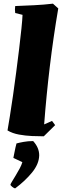

<svg xmlns="http://www.w3.org/2000/svg" viewBox="-20 -732 348 1048"><path d="M219 12Q191 12 155 10.5Q119 9 83.5 2.5Q48 -4 21 -20Q26 -49 34 -98.5Q42 -148 51 -210.5Q60 -273 68.5 -338.5Q77 -404 84.5 -465.5Q92 -527 97 -576Q102 -625 103 -651L63 -661Q60 -681 63 -699Q114 -701 166 -703.5Q218 -706 269 -712L298 -686Q271 -528 252 -369.5Q233 -211 221 -53L264 -72L281 -49ZM63 296Q57 296 47 288Q37 280 37 276Q37 273 45.5 259Q54 245 65.5 226Q77 207 87.5 187.5Q98 168 102 153L53 130Q54 124 57.5 107Q61 90 64.5 73Q68 56 70 51Q84 47 108.5 42.5Q133 38 161 38Q194 74 194 116Q193 163 155 209.5Q117 256 63 296Z"/></svg>

Font: Labrada Black
Style: Italic
Weight: 900
Italic angle: -7°
Designer: Mercedes Jáuregui
Foundry: Omnibus-Type Team
Version: Version 1.000; ttfautohint (v1.8.4.7-5d5b)